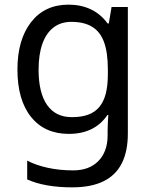

<svg xmlns="http://www.w3.org/2000/svg" viewBox="-20 -566 655 826"><path d="M275 -546Q328 -546 370.5 -526Q413 -506 443 -465H448L460 -536H530V9Q530 85 504 136.5Q478 188 425 214Q372 240 290 240Q232 240 183.5 231.5Q135 223 97 206V125Q135 145 186 156Q237 167 295 167Q364 167 403.5 126.5Q443 86 443 16V-5Q443 -17 444 -39.5Q445 -62 446 -71H442Q414 -30 372.5 -10Q331 10 276 10Q172 10 113.5 -63Q55 -136 55 -267Q55 -395 113.5 -470.5Q172 -546 275 -546ZM287 -472Q242 -472 210.5 -448Q179 -424 162.5 -378Q146 -332 146 -266Q146 -167 182.5 -114.5Q219 -62 289 -62Q330 -62 359 -72.5Q388 -83 407 -105.5Q426 -128 435 -163Q444 -198 444 -246V-267Q444 -340 427.5 -385Q411 -430 376 -451Q341 -472 287 -472Z"/></svg>

Font: lsinhala85
Style: Book
Weight: 400
Designer: Jelle Bosma - Monotype Design Team
Foundry: Monotype Imaging Inc.
Version: Version 2.003